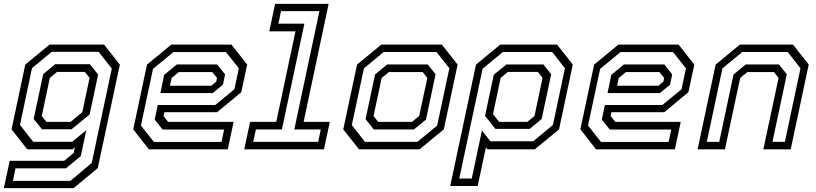

<svg xmlns="http://www.w3.org/2000/svg" viewBox="-40 -770 4210 990"><path d="M-20 200 10 59H291L340 18.5L346 -10L334 0H100.5L19.5 -103L90.5 -437L215 -540H496.5L578 -437L464 97L339.5 200ZM26.5 162.5H323L433 70L536.5 -416.5L468.5 -503H227L125 -419L63 -126L131 -39H332L405 -99L376.5 34.5L300.5 98H40ZM176.5 -103.5 133.5 -157 183 -388 244.5 -439H423.5L466 -385.5L422 -179.5L329 -103.5ZM199.5 -141.5H324L384.5 -191.5L422 -368.5L397.5 -399H254L217 -368.5L175.5 -172Z M1153.5 -540 1234.5 -437 1204 -294.5 1079.5 -191.5H807.5L803 -172L827 -141.5H1164.5L1134.5 0H728L647 -103L718 -437L843 -540ZM1080 -437.5 1120.5 -386.5 1109.5 -333.5 1057 -290H787L806.5 -384L871.5 -437.5ZM1125 -501.5H854L749 -415L686.5 -122.5L753.5 -38H1102L1115.5 -102H798.5L757.5 -153.5L773.5 -228.5H1069.5L1168.5 -309.5L1191.5 -417.5ZM1054.5 -398.5H882L845 -368L836.5 -328H1049.5L1075 -349L1079 -368Z M1219.5 0 1249.5 -141.5H1384.5L1483.5 -608.5H1348.5L1378.5 -750H1654.5L1525.5 -141.5H1660.5L1630.5 0ZM1265.5 -38.5H1600.5L1614 -102.5H1477.5L1607 -712.5H1409L1395.5 -648H1529.5L1413.5 -102.5H1279.5Z M1811 0 1730 -103 1801 -437 1926 -540H2238.5L2319.5 -437L2248.5 -103L2123.5 0ZM1842 -38.5H2112L2214 -122.5L2277 -418L2210.5 -502H1938.5L1836.5 -417.5L1774 -125ZM1887.5 -102.5 1845 -156 1894 -386.5 1956.5 -437.5H2165.5L2206 -387L2156.5 -153.5L2094.5 -102.5ZM1910 -141.5H2084.5L2121.5 -172L2163.5 -368L2139.5 -398.5H1965L1928 -368L1886 -172Z M2281.5 189 2414.5 -437 2539.5 -540H2832.5L2913.5 -437L2842.5 -103L2717.5 0H2472.5L2465.5 -10L2423 189ZM2328 150.5H2392.5L2445 -97L2488.5 -41.5H2709L2811 -125.5L2873 -418L2807 -502H2553L2448.5 -415.5ZM2533.5 -141.5H2679L2716 -172L2757.5 -368L2733.5 -399H2578.5L2541.5 -368L2502 -181.5ZM2514.5 -105.5 2461 -172.5 2506 -384.5 2571 -437.5H2762L2802 -387L2753 -156.5L2691.5 -105.5Z M3459 -540 3540 -437 3509.5 -294.5 3385 -191.5H3113L3108.5 -172L3132.5 -141.5H3470L3440 0H3033.5L2952.5 -103L3023.5 -437L3148.5 -540ZM3385.5 -437.5 3426 -386.5 3415 -333.5 3362.5 -290H3092.5L3112 -384L3177 -437.5ZM3430.5 -501.5H3159.5L3054.5 -415L2992 -122.5L3059 -38H3407.5L3421 -102H3104L3063 -153.5L3079 -228.5H3375L3474 -309.5L3497 -417.5ZM3360 -398.5H3187.5L3150.5 -368L3142 -328H3355L3380.5 -349L3384.5 -368Z M3557 0 3650 -437 3775 -540H4049L4130 -437L4037 0H3896L3974.5 -368L3950.5 -398.5H3813.5L3776.5 -368L3698 0ZM3604.5 -38.5H3668.5L3742.5 -386.5L3805 -437.5H3976.5L4017 -387L3943 -38.5H4007L4087.5 -418L4021.5 -502H3787.5L3685 -417.5Z"/></svg>

Font: Tourney
Style: Italic
Weight: 400
Italic angle: -12°
Version: Version 1.015